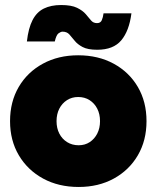

<svg xmlns="http://www.w3.org/2000/svg" viewBox="-20 -732 623 764"><path d="M293 12Q213 12 151.5 -21.5Q90 -55 55 -114Q20 -173 20 -250Q20 -327 54.5 -386Q89 -445 150.5 -478.5Q212 -512 291 -512Q371 -512 432.5 -478.5Q494 -445 528.5 -386Q563 -327 563 -250Q563 -173 528.5 -114Q494 -55 433 -21.5Q372 12 293 12ZM293 -154Q318 -154 337 -166.5Q356 -179 367 -200.5Q378 -222 378 -250Q378 -278 367 -299.5Q356 -321 336.5 -333.5Q317 -346 291 -346Q266 -346 246.5 -333.5Q227 -321 216 -299.5Q205 -278 205 -250Q205 -222 216 -200.5Q227 -179 247 -166.5Q267 -154 293 -154ZM367 -534Q329 -534 308.5 -545Q288 -556 277 -570Q266 -584 256 -595Q246 -606 229 -606Q222 -606 213 -599.5Q204 -593 198 -567H87Q93 -620 109.5 -652Q126 -684 154.5 -698Q183 -712 223 -712Q264 -712 286.5 -701Q309 -690 321 -676Q333 -662 342 -651Q351 -640 366 -640Q380 -640 385 -651.5Q390 -663 392 -679H503Q494 -609 462.5 -571.5Q431 -534 367 -534Z"/></svg>

Font: Figtree Black
Style: Regular
Weight: 900
Designer: Erik Kennedy
Foundry: Erik Kennedy
Version: Version 2.001;gftools[0.9.30]